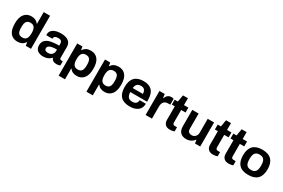

<svg xmlns="http://www.w3.org/2000/svg" viewBox="123 -2091 5360 3638"><g transform="rotate(30 2803.0 -272.5)"><path d="M250 12.2Q148.9 12.2 93.5 -56.4Q38.1 -125 38.1 -264.2Q38.1 -400.4 94 -469.2Q149.9 -538.1 245.1 -538.1Q350.6 -538.1 398.9 -467.8H404.8V-723.1H543.9V0H430.2L418.9 -70.8H412.1Q360.4 12.2 250 12.2ZM293.9 -102.1Q405.8 -102.1 405.8 -252.9V-271Q405.8 -423.8 293.9 -423.8Q232.4 -423.8 206.3 -387.7Q180.2 -351.6 180.2 -273.9V-251Q180.2 -174.3 206.3 -138.2Q232.4 -102.1 293.9 -102.1Z M811 12.2Q787.6 12.2 766.4 8.8Q745.1 5.4 721.4 -4.6Q697.8 -14.6 680.7 -30.3Q663.6 -45.9 652.3 -73.2Q641.1 -100.6 641.1 -136.2Q641.1 -172.4 651.9 -200.7Q662.6 -229 683.8 -248.8Q705.1 -268.6 733.4 -282.7Q761.7 -296.9 800.8 -304.9Q839.8 -313 882.3 -316.4Q924.8 -319.8 977.1 -319.8V-358.9Q977.1 -395.5 957.8 -415.8Q938.5 -436 892.1 -436Q845.2 -436 823 -419.9Q800.8 -403.8 800.8 -379.9V-368.2H666Q665 -374 665 -389.2Q665 -457.5 726.3 -497.8Q787.6 -538.1 891.1 -538.1Q1000 -538.1 1057.9 -495.4Q1115.7 -452.6 1115.7 -370.1V-130.9Q1115.7 -113.8 1125.2 -105Q1134.8 -96.2 1149.9 -96.2H1183.1V-4.9Q1149.9 11.2 1101.1 11.2Q1058.1 11.2 1029.1 -7.6Q1000 -26.4 990.7 -59.1H983.9Q922.4 12.2 811 12.2ZM857.9 -92.8Q912.6 -92.8 944.8 -123.8Q977.1 -154.8 977.1 -205.1V-233.9Q781.7 -233.9 781.7 -150.9Q781.7 -122.6 801.8 -107.7Q821.8 -92.8 857.9 -92.8Z M1251.5 178.2V-525.9H1365.7L1377.4 -455.1H1384.3Q1435.5 -538.1 1545.4 -538.1Q1646.5 -538.1 1701.9 -470Q1757.3 -401.9 1757.3 -262.2Q1757.3 -126 1701.4 -56.9Q1645.5 12.2 1550.3 12.2Q1444.8 12.2 1396.5 -58.1H1390.6V178.2ZM1502.4 -102.1Q1563.5 -102.1 1589.6 -138.4Q1615.7 -174.8 1615.7 -251V-273.9Q1615.7 -351.6 1589.6 -387.7Q1563.5 -423.8 1502.4 -423.8Q1389.6 -423.8 1389.6 -272V-254.9Q1389.6 -102.1 1502.4 -102.1Z M1859.4 178.2V-525.9H1973.6L1985.4 -455.1H1992.2Q2043.5 -538.1 2153.3 -538.1Q2254.4 -538.1 2309.8 -470Q2365.2 -401.9 2365.2 -262.2Q2365.2 -126 2309.3 -56.9Q2253.4 12.2 2158.2 12.2Q2052.7 12.2 2004.4 -58.1H1998.5V178.2ZM2110.4 -102.1Q2171.4 -102.1 2197.5 -138.4Q2223.6 -174.8 2223.6 -251V-273.9Q2223.6 -351.6 2197.5 -387.7Q2171.4 -423.8 2110.4 -423.8Q1997.6 -423.8 1997.6 -272V-254.9Q1997.6 -102.1 2110.4 -102.1Z M2706.5 12.2Q2574.7 12.2 2508.1 -55.4Q2441.4 -123 2441.4 -263.2Q2441.4 -538.1 2703.1 -538.1Q2825.2 -538.1 2887.2 -472.4Q2949.2 -406.7 2949.2 -268.1V-231.9H2582.5Q2585 -160.6 2614 -125.7Q2643.1 -90.8 2706.5 -90.8Q2755.9 -90.8 2784.7 -115.2Q2813.5 -139.6 2813.5 -186H2949.2Q2949.2 -89.4 2883.5 -38.6Q2817.9 12.2 2706.5 12.2ZM2584.5 -319.8H2806.2Q2806.2 -378.4 2779.5 -406.7Q2752.9 -435.1 2705.1 -435.1Q2647.9 -435.1 2619.6 -407Q2591.3 -378.9 2584.5 -319.8Z M3051.3 0V-525.9H3166.5L3177.2 -443.8H3184.1Q3220.7 -539.1 3306.2 -539.1Q3335.4 -539.1 3358.4 -528.8V-402.8H3315.4Q3190.4 -402.8 3190.4 -263.2V0Z M3588.4 12.2Q3517.1 12.2 3482.7 -24.9Q3448.2 -62 3448.2 -122.1V-418.9H3383.3V-525.9H3453.1L3479 -675.8H3587.4V-525.9H3683.1V-418.9H3587.4V-145Q3587.4 -96.2 3634.3 -96.2H3683.1V-3.9Q3635.7 12.2 3588.4 12.2Z M3942.9 12.2Q3859.9 12.2 3814.5 -33Q3769 -78.1 3769 -173.8V-525.9H3908.2V-196.8Q3908.2 -147.5 3931.2 -125.7Q3954.1 -104 3998 -104Q4044.4 -104 4075.7 -137.2Q4106.9 -170.4 4106.9 -220.2V-525.9H4246.1V0H4131.8L4122.1 -71.8H4114.7Q4085.9 -32.7 4041.7 -10.3Q3997.6 12.2 3942.9 12.2Z M4530.8 12.2Q4459.5 12.2 4425 -24.9Q4390.6 -62 4390.6 -122.1V-418.9H4325.7V-525.9H4395.5L4421.4 -675.8H4529.8V-525.9H4625.5V-418.9H4529.8V-145Q4529.8 -96.2 4576.7 -96.2H4625.5V-3.9Q4578.1 12.2 4530.8 12.2Z M4872.6 12.2Q4801.3 12.2 4766.8 -24.9Q4732.4 -62 4732.4 -122.1V-418.9H4667.5V-525.9H4737.3L4763.2 -675.8H4871.6V-525.9H4967.3V-418.9H4871.6V-145Q4871.6 -96.2 4918.5 -96.2H4967.3V-3.9Q4919.9 12.2 4872.6 12.2Z M5299.3 12.2Q5031.2 12.2 5031.2 -263.2Q5031.2 -538.1 5299.3 -538.1Q5568.4 -538.1 5568.4 -263.2Q5568.4 12.2 5299.3 12.2ZM5299.3 -96.2Q5366.2 -96.2 5396.2 -134.3Q5426.3 -172.4 5426.3 -251V-274.9Q5426.3 -354 5396.2 -392.6Q5366.2 -431.2 5299.3 -431.2Q5233.4 -431.2 5203.4 -392.6Q5173.3 -354 5173.3 -274.9V-251Q5173.3 -172.4 5203.1 -134.3Q5232.9 -96.2 5299.3 -96.2Z"/></g></svg>

Font: Archivo
Style: Bold
Weight: 700
Designer: Hector Gatti
Foundry: Omnibus-Type
Version: Version 2.001